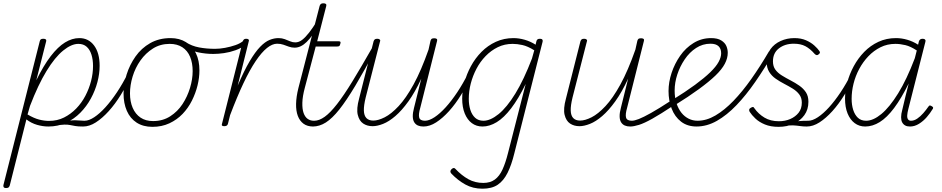

<svg xmlns="http://www.w3.org/2000/svg" viewBox="-60 -750 5712 1164"><path d="M441 17Q414 17 396.5 14Q379 11 364.5 8Q350 5 330 5.5Q310 6 276 12L302 -5Q334 -14 356 -17.5Q378 -21 393 -21Q408 -21 421.5 -19.5Q435 -18 450 -18Q459 -18 463.5 -12.5Q468 -7 466.5 -0.5Q465 6 458.5 11.5Q452 17 441 17ZM-23 390Q-35 390 -38 384Q-41 378 -39 371L181 -500Q183 -508 187.5 -511.5Q192 -515 203 -515Q212 -515 217 -511.5Q222 -508 220 -500L160 -263Q204 -353 247.5 -409.5Q291 -466 334 -492.5Q377 -519 421 -519Q477 -519 510.5 -474Q544 -429 544 -351Q544 -303 530.5 -252Q517 -201 491 -153Q465 -105 427 -66.5Q389 -28 340 -5.5Q291 17 233 17Q200 17 165 7Q130 -3 100 -26L-1 375Q-4 383 -8.5 386.5Q-13 390 -23 390ZM107 -56Q146 -33 177.5 -25Q209 -17 237 -17Q287 -17 328 -37.5Q369 -58 402 -92Q435 -126 457.5 -169Q480 -212 492 -258.5Q504 -305 504 -350Q504 -388 494.5 -418.5Q485 -449 465.5 -466.5Q446 -484 415 -484Q373 -484 323 -443.5Q273 -403 222 -319.5Q171 -236 122 -108Z M444 17Q435 17 430.5 11.5Q426 6 427.5 -0.5Q429 -7 435.5 -12.5Q442 -18 453 -18Q479 -18 511.5 -39.5Q544 -61 579 -99.5Q614 -138 649 -190.5Q684 -243 715 -305Q719 -312 724.5 -312Q730 -312 735 -307.5Q740 -303 737 -295Q708 -233 673 -176Q638 -119 599 -76Q560 -33 521 -8Q482 17 444 17Z M864 19Q808 19 768.5 -6.5Q729 -32 709 -78Q689 -124 689 -183Q689 -239 707.5 -298Q726 -357 761.5 -407.5Q797 -458 850.5 -488.5Q904 -519 974 -519Q1028 -519 1067.5 -494.5Q1107 -470 1128 -426.5Q1149 -383 1149 -323Q1149 -279 1137.5 -232Q1126 -185 1103.5 -140Q1081 -95 1047 -59.5Q1013 -24 967 -2.5Q921 19 864 19ZM868 -16Q927 -16 972 -45Q1017 -74 1046.5 -119Q1076 -164 1092 -217Q1108 -270 1108 -319Q1108 -368 1092.5 -405.5Q1077 -443 1045.5 -463.5Q1014 -484 969 -484Q912 -484 867.5 -456Q823 -428 791.5 -383.5Q760 -339 744 -286Q728 -233 728 -184Q728 -134 744.5 -96Q761 -58 792 -37Q823 -16 868 -16Z M1233 -423Q1188 -423 1142 -432.5Q1096 -442 1049 -470Q1044 -474 1044 -478.5Q1044 -483 1047 -488.5Q1050 -494 1055.5 -495.5Q1061 -497 1067 -494Q1102 -471 1147 -462.5Q1192 -454 1244 -454Q1272 -454 1304.5 -460Q1337 -466 1367.5 -476.5Q1398 -487 1417 -504Q1423 -511 1428.5 -509.5Q1434 -508 1436.5 -502.5Q1439 -497 1438 -490.5Q1437 -484 1429 -478Q1403 -458 1368 -445.5Q1333 -433 1298 -428Q1263 -423 1233 -423Z M1299 15Q1290 15 1286.5 11.5Q1283 8 1286 0L1412 -500Q1415 -508 1419.5 -511.5Q1424 -515 1433 -515Q1443 -515 1447 -510.5Q1451 -506 1448 -499L1381 -231Q1420 -322 1453.5 -378.5Q1487 -435 1517 -466Q1547 -497 1574.5 -508Q1602 -519 1628 -519Q1636 -519 1639 -514Q1642 -509 1640.5 -502Q1639 -495 1633.5 -490Q1628 -485 1620 -485Q1591 -485 1558.5 -459Q1526 -433 1490 -379.5Q1454 -326 1415.5 -244.5Q1377 -163 1335 -52L1322 0Q1320 8 1314.5 11.5Q1309 15 1299 15Z M1726 -461Q1708 -461 1691.5 -467Q1675 -473 1658 -479Q1641 -485 1620 -485Q1614 -485 1611 -490Q1608 -495 1609 -502Q1610 -509 1615.5 -514Q1621 -519 1629 -519Q1649 -519 1666.5 -512.5Q1684 -506 1699 -499.5Q1714 -493 1730 -493Q1752 -493 1772 -508.5Q1792 -524 1814.5 -553Q1837 -582 1861 -621Q1865 -627 1870.5 -626Q1876 -625 1879.5 -620Q1883 -615 1879 -608Q1835 -531 1799.5 -496Q1764 -461 1726 -461Z M1839 17Q1803 17 1780 0Q1757 -17 1745.5 -47.5Q1734 -78 1735 -121Q1736 -164 1749 -216L1878 -715Q1881 -723 1886 -726.5Q1891 -730 1901 -730Q1911 -730 1915.5 -726Q1920 -722 1918 -714L1863 -500H1991Q2002 -500 2004 -495.5Q2006 -491 2003 -484Q2001 -474 1997 -471Q1993 -468 1983 -468H1854L1788 -218Q1774 -166 1773 -127.5Q1772 -89 1780.5 -65Q1789 -41 1805 -29.5Q1821 -18 1843 -18Q1851 -18 1855 -12.5Q1859 -7 1859 -0.5Q1859 6 1854.5 11.5Q1850 17 1839 17Z M1836 17Q1827 17 1822.5 11.5Q1818 6 1819.5 -0.5Q1821 -7 1827.5 -12.5Q1834 -18 1845 -18Q1875 -18 1908.5 -42Q1942 -66 1983 -118.5Q2024 -171 2077 -257.5Q2130 -344 2200 -467Q2204 -476 2210.5 -475.5Q2217 -475 2221.5 -469.5Q2226 -464 2220 -456Q2149 -322 2094.5 -231Q2040 -140 1997 -86Q1954 -32 1915.5 -7.5Q1877 17 1836 17Z M2199 15Q2166 15 2142 -1Q2118 -17 2109 -53.5Q2100 -90 2117 -152L2205 -500Q2208 -508 2212.5 -511.5Q2217 -515 2228 -515Q2237 -515 2242 -510.5Q2247 -506 2244 -499L2157 -159Q2145 -110 2146 -79.5Q2147 -49 2161.5 -34Q2176 -19 2203 -19Q2233 -19 2272.5 -39Q2312 -59 2356.5 -106.5Q2401 -154 2447 -237.5Q2493 -321 2538 -449L2550 -503Q2553 -512 2557.5 -515Q2562 -518 2573 -518Q2582 -518 2587 -514.5Q2592 -511 2590 -503L2488 -97Q2476 -56 2481.5 -37Q2487 -18 2517 -18Q2525 -18 2527.5 -12.5Q2530 -7 2529 -0.5Q2528 6 2522.5 11.5Q2517 17 2507 17Q2488 17 2474 11Q2460 5 2451.5 -8.5Q2443 -22 2442.5 -44Q2442 -66 2450 -96L2494 -273Q2456 -191 2416 -135.5Q2376 -80 2337 -46.5Q2298 -13 2262.5 1Q2227 15 2199 15Z M2507 17Q2498 17 2493.5 11.5Q2489 6 2490.5 -0.5Q2492 -7 2498.5 -12.5Q2505 -18 2516 -18Q2542 -18 2574.5 -39.5Q2607 -61 2642 -99.5Q2677 -138 2712 -190.5Q2747 -243 2778 -305Q2782 -312 2787.5 -312Q2793 -312 2798 -307.5Q2803 -303 2800 -295Q2771 -233 2736 -176Q2701 -119 2662 -76Q2623 -33 2584 -8Q2545 17 2507 17Z M2865 394Q2807 394 2761 368.5Q2715 343 2676 302Q2670 295 2670.5 288.5Q2671 282 2678 275Q2686 268 2691.5 268.5Q2697 269 2701 274Q2739 314 2779.5 336.5Q2820 359 2870 359Q2912 359 2940 338.5Q2968 318 2986.5 277.5Q3005 237 3020 177L3127 -241Q3083 -151 3039 -93.5Q2995 -36 2951.5 -9.5Q2908 17 2865 17Q2828 17 2800.5 -3.5Q2773 -24 2757.5 -62Q2742 -100 2742 -152Q2742 -199 2755.5 -250Q2769 -301 2795 -349Q2821 -397 2859 -435.5Q2897 -474 2946 -496.5Q2995 -519 3053 -519Q3086 -519 3121 -509Q3156 -499 3187 -479L3192 -500Q3194 -508 3199 -511.5Q3204 -515 3214 -515Q3225 -515 3228.5 -509Q3232 -503 3229 -495L3058 180Q3041 250 3017 298Q2993 346 2957.5 370Q2922 394 2865 394ZM2871 -18Q2913 -18 2963 -58.5Q3013 -99 3064.5 -183Q3116 -267 3165 -395L3179 -445Q3139 -470 3107 -477Q3075 -484 3048 -484Q2999 -484 2958 -464Q2917 -444 2884 -410Q2851 -376 2828.5 -333Q2806 -290 2794 -243.5Q2782 -197 2782 -151Q2782 -114 2791.5 -84Q2801 -54 2820.5 -36Q2840 -18 2871 -18Z M3453 15Q3420 15 3396 -1Q3372 -17 3363 -53.5Q3354 -90 3371 -152L3459 -500Q3462 -508 3466.5 -511.5Q3471 -515 3482 -515Q3491 -515 3496 -510.5Q3501 -506 3498 -499L3411 -159Q3399 -110 3400 -79.5Q3401 -49 3415.5 -34Q3430 -19 3457 -19Q3487 -19 3526.5 -39Q3566 -59 3610.5 -106.5Q3655 -154 3701 -237.5Q3747 -321 3792 -449L3804 -503Q3807 -512 3811.5 -515Q3816 -518 3827 -518Q3836 -518 3841 -514.5Q3846 -511 3844 -503L3742 -97Q3730 -56 3735.5 -37Q3741 -18 3771 -18Q3779 -18 3781.5 -12.5Q3784 -7 3783 -0.5Q3782 6 3776.5 11.5Q3771 17 3761 17Q3742 17 3728 11Q3714 5 3705.5 -8.5Q3697 -22 3696.5 -44Q3696 -66 3704 -96L3748 -273Q3710 -191 3670 -135.5Q3630 -80 3591 -46.5Q3552 -13 3516.5 1Q3481 15 3453 15Z M3761 17Q3752 17 3747.5 11.5Q3743 6 3744.5 -0.5Q3746 -7 3752.5 -12.5Q3759 -18 3770 -18Q3786 -18 3813 -28.5Q3840 -39 3886.5 -65Q3933 -91 4005 -138Q4011 -143 4016 -140Q4021 -137 4024.5 -131Q4028 -125 4027 -118.5Q4026 -112 4018 -107Q3944 -58 3895 -30.5Q3846 -3 3814 7Q3782 17 3761 17Z M4013 -142Q4097 -194 4154 -236Q4211 -278 4246 -312Q4281 -346 4296.5 -374.5Q4312 -403 4312 -427Q4312 -455 4296 -470Q4280 -485 4247 -485Q4200 -485 4160 -459Q4120 -433 4091 -390Q4062 -347 4046 -298Q4030 -249 4030 -201Q4030 -157 4041.5 -123Q4053 -89 4071.5 -66Q4090 -43 4115 -30.5Q4140 -18 4169 -18Q4176 -18 4179 -12.5Q4182 -7 4180.5 -0.5Q4179 6 4174.5 11.5Q4170 17 4164 17Q4107 17 4069 -12.5Q4031 -42 4012 -91Q3993 -140 3993 -198Q3993 -252 4011.5 -308Q4030 -364 4063.5 -412Q4097 -460 4145 -489.5Q4193 -519 4251 -519Q4290 -519 4312.5 -505Q4335 -491 4343.5 -471Q4352 -451 4352 -430Q4352 -397 4334 -363Q4316 -329 4277.5 -292Q4239 -255 4177.5 -210Q4116 -165 4029 -111Z M4162 17Q4153 17 4149 11.5Q4145 6 4146 -1Q4147 -8 4152.5 -13Q4158 -18 4169 -18Q4223 -18 4277.5 -50Q4332 -82 4386.5 -138.5Q4441 -195 4495 -271.5Q4549 -348 4601 -437Q4606 -444 4614 -444Q4622 -444 4627 -439.5Q4632 -435 4629 -427Q4575 -335 4519 -254Q4463 -173 4405 -112.5Q4347 -52 4286.5 -17.5Q4226 17 4162 17Z M4719 -4Q4745 -11 4768 -14Q4791 -17 4809.5 -17.5Q4828 -18 4840 -18Q4849 -18 4852.5 -12.5Q4856 -7 4855 -0.5Q4854 6 4848 11.5Q4842 17 4830 17Q4809 17 4789 14Q4769 11 4747 10Q4725 9 4695 15ZM4660 19Q4612 19 4577 4.5Q4542 -10 4519.5 -31.5Q4497 -53 4485 -72Q4481 -78 4482 -85Q4483 -92 4491 -96Q4499 -101 4504 -101.5Q4509 -102 4514 -93Q4538 -59 4574.5 -37Q4611 -15 4662 -15Q4700 -15 4731 -28.5Q4762 -42 4781.5 -66.5Q4801 -91 4801 -128Q4801 -157 4785.5 -177.5Q4770 -198 4745.5 -213Q4721 -228 4694 -242Q4667 -256 4642.5 -273Q4618 -290 4603 -314.5Q4588 -339 4588 -374Q4588 -420 4611 -452Q4634 -484 4672.5 -501.5Q4711 -519 4756 -519Q4796 -519 4826 -506Q4856 -493 4876.5 -474.5Q4897 -456 4908 -440Q4912 -433 4910.5 -429Q4909 -425 4901 -419Q4896 -415 4890.5 -416Q4885 -417 4879 -423Q4851 -455 4822.5 -470Q4794 -485 4752 -485Q4699 -485 4662.5 -457Q4626 -429 4626 -378Q4626 -348 4640.5 -328Q4655 -308 4680 -292.5Q4705 -277 4733 -262.5Q4761 -248 4785.5 -231Q4810 -214 4825.5 -191Q4841 -168 4841 -133Q4841 -86 4816.5 -52Q4792 -18 4751.5 0.5Q4711 19 4660 19Z M4831 17Q4822 17 4817.5 11.5Q4813 6 4814.5 -0.5Q4816 -7 4822.5 -12.5Q4829 -18 4840 -18Q4866 -18 4898.5 -39.5Q4931 -61 4966 -99.5Q5001 -138 5036 -190.5Q5071 -243 5102 -305Q5106 -312 5111.5 -312Q5117 -312 5122 -307.5Q5127 -303 5124 -295Q5095 -233 5060 -176Q5025 -119 4986 -76Q4947 -33 4908 -8Q4869 17 4831 17Z M5185 17Q5149 17 5121.5 -3.5Q5094 -24 5078.5 -62Q5063 -100 5063 -152Q5063 -199 5076.5 -250Q5090 -301 5116 -349Q5142 -397 5179.5 -435.5Q5217 -474 5265.5 -496.5Q5314 -519 5372 -519Q5406 -519 5440.5 -509Q5475 -499 5506 -479L5511 -500Q5514 -508 5519.5 -511.5Q5525 -515 5534 -515Q5544 -515 5548.5 -509.5Q5553 -504 5550 -496L5447 -90Q5441 -67 5440 -51Q5439 -35 5445 -26.5Q5451 -18 5463 -18Q5482 -18 5501 -31Q5520 -44 5537.5 -64Q5555 -84 5568 -103Q5573 -111 5578 -110.5Q5583 -110 5589 -106Q5597 -102 5597 -96.5Q5597 -91 5593 -87Q5580 -65 5559 -40.5Q5538 -16 5511.5 0.5Q5485 17 5457 17Q5439 17 5427.5 10.5Q5416 4 5409.5 -8Q5403 -20 5403 -39.5Q5403 -59 5410 -84Q5419 -124 5429 -164Q5439 -204 5449 -244Q5404 -153 5360.5 -95Q5317 -37 5273.5 -10Q5230 17 5185 17ZM5103 -151Q5103 -114 5112.5 -84Q5122 -54 5141 -36Q5160 -18 5191 -18Q5234 -18 5283.5 -59Q5333 -100 5385 -184Q5437 -268 5486 -397L5498 -444Q5460 -469 5428.5 -476.5Q5397 -484 5368 -484Q5319 -484 5278 -463.5Q5237 -443 5204.5 -409Q5172 -375 5149 -332Q5126 -289 5114.5 -242.5Q5103 -196 5103 -151Z"/></svg>

Font: Playwrite IS Thin
Style: Regular
Weight: 250
Designer: Veronika Burian, José Scaglione
Foundry: TypeTogether
Version: Version 1.002